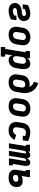

<svg xmlns="http://www.w3.org/2000/svg" viewBox="1910 -2685 980 4840"><g transform="rotate(90 2400.0 -265.0)"><path d="M248 8Q222 8 195.5 3.5Q169 -1 145.5 -11.5Q122 -22 103.5 -38.5Q85 -55 73.5 -78Q62 -101 57.5 -127Q53 -153 58 -180Q60 -194 65 -207.5Q70 -221 78 -233.5Q86 -246 97 -257.5Q108 -269 120 -277.5Q132 -286 145.5 -293Q159 -300 173 -304.5Q187 -309 201.5 -312.5Q216 -316 230 -318Q244 -320 258 -322Q272 -324 286.5 -325.5Q301 -327 315 -328Q329 -329 343.5 -333Q358 -337 370 -347.5Q382 -358 384 -372Q386 -384 382 -396Q378 -408 369 -416Q360 -424 348 -427Q336 -430 323 -430Q309 -430 294.5 -427Q280 -424 265.5 -419.5Q251 -415 237 -410Q223 -405 209 -400L201 -349H87L109 -482Q134 -495 161.5 -505Q189 -515 216 -522.5Q243 -530 271 -534Q299 -538 326 -538Q352 -538 378 -533.5Q404 -529 426.5 -518.5Q449 -508 467 -491Q485 -474 495.5 -451Q506 -428 510 -402.5Q514 -377 510 -351Q507 -337 502 -323Q497 -309 489 -296.5Q481 -284 470.5 -273Q460 -262 447.5 -253Q435 -244 421.5 -237.5Q408 -231 394 -226Q380 -221 366 -218Q352 -215 338 -212.5Q324 -210 309.5 -208Q295 -206 281 -204.5Q267 -203 253 -202Q239 -201 224.5 -197Q210 -193 198 -183Q186 -173 183 -159Q181 -145 186.5 -133Q192 -121 202 -113.5Q212 -106 225 -103Q238 -100 251 -100Q280 -100 309 -109Q338 -118 366 -128L376 -189H490L467 -48Q441 -35 413.5 -25Q386 -15 359 -7.5Q332 0 303.5 4Q275 8 248 8Z M856 8Q824 8 793 2Q762 -4 736 -19Q710 -34 691.5 -57.5Q673 -81 663.5 -110Q654 -139 654 -170.5Q654 -202 660 -234L678 -344Q682 -372 692 -398.5Q702 -425 719.5 -448.5Q737 -472 760.5 -490Q784 -508 811 -519Q838 -530 865 -535.5Q892 -541 920 -541Q952 -541 982.5 -533.5Q1013 -526 1039 -511.5Q1065 -497 1083.5 -473Q1102 -449 1111.5 -420.5Q1121 -392 1121 -360Q1121 -328 1116 -296L1097 -186Q1093 -159 1083 -132Q1073 -105 1056 -81.5Q1039 -58 1015.5 -40Q992 -22 965 -11Q938 0 910.5 4Q883 8 856 8ZM858 -102Q878 -102 898 -109Q918 -116 933 -131Q948 -146 956 -165Q964 -184 967 -204L985 -314Q989 -334 988.5 -354.5Q988 -375 979.5 -392.5Q971 -410 953.5 -419Q936 -428 915 -428Q895 -428 876 -420.5Q857 -413 842 -398.5Q827 -384 819 -365Q811 -346 808 -326L790 -216Q788 -203 787 -189Q786 -175 788 -162.5Q790 -150 795.5 -138Q801 -126 810 -117.5Q819 -109 832 -105.5Q845 -102 858 -102Z M1165 205V95H1213L1298 -420H1265V-530H1450L1438 -458Q1451 -476 1468 -492Q1485 -508 1505 -518.5Q1525 -529 1546.5 -533.5Q1568 -538 1590 -538Q1617 -538 1642.5 -529Q1668 -520 1684.5 -500.5Q1701 -481 1709.5 -456.5Q1718 -432 1721 -405.5Q1724 -379 1722 -351Q1720 -323 1716 -296L1697 -186Q1693 -161 1686 -137Q1679 -113 1666 -90.5Q1653 -68 1634.5 -49Q1616 -30 1593.5 -17Q1571 -4 1546.5 2Q1522 8 1497 8Q1474 8 1453 2Q1432 -4 1416.5 -17.5Q1401 -31 1391.5 -50Q1382 -69 1377 -90Q1377 -90 1377 -90Q1377 -90 1377 -90L1346 95H1406V205ZM1460 -102Q1479 -102 1498.5 -109.5Q1518 -117 1533 -131.5Q1548 -146 1556 -165Q1564 -184 1567 -204L1585 -314Q1588 -327 1588.5 -341Q1589 -355 1587 -367.5Q1585 -380 1580 -392Q1575 -404 1565.5 -412.5Q1556 -421 1543.5 -424.5Q1531 -428 1517 -428Q1500 -428 1482.5 -422.5Q1465 -417 1451 -404.5Q1437 -392 1429 -375Q1421 -358 1418 -341L1400 -231Q1398 -217 1396.5 -202.5Q1395 -188 1396 -174.5Q1397 -161 1400.5 -147.5Q1404 -134 1412 -123.5Q1420 -113 1432.5 -107.5Q1445 -102 1460 -102Z M2056 8Q2024 8 1993 2Q1962 -4 1936 -19Q1910 -34 1891.5 -57.5Q1873 -81 1863.5 -110Q1854 -139 1854 -170.5Q1854 -202 1860 -234L1878 -344Q1882 -370 1892 -395Q1902 -420 1919 -441.5Q1936 -463 1959 -479Q1982 -495 2007 -504.5Q2032 -514 2058 -518.5Q2084 -523 2110 -523Q2126 -523 2141.5 -521Q2157 -519 2171 -514Q2162 -535 2149 -553Q2136 -571 2119.5 -585.5Q2103 -600 2083 -611Q2063 -622 2041 -628L2072 -735Q2106 -728 2138 -713.5Q2170 -699 2197.5 -678.5Q2225 -658 2247 -632Q2269 -606 2285 -575.5Q2301 -545 2311.5 -511Q2322 -477 2325.5 -441.5Q2329 -406 2325.5 -369Q2322 -332 2316 -296L2297 -186Q2293 -159 2283 -132Q2273 -105 2256 -81.5Q2239 -58 2215.5 -40Q2192 -22 2165 -11Q2138 0 2110.5 4Q2083 8 2056 8ZM2058 -102Q2078 -102 2098 -109Q2118 -116 2133 -131Q2148 -146 2156 -165Q2164 -184 2167 -204L2184 -305Q2187 -325 2186 -344.5Q2185 -364 2176 -380Q2167 -396 2149.5 -404Q2132 -412 2112 -412Q2094 -412 2076 -407Q2058 -402 2043 -390Q2028 -378 2019.5 -361Q2011 -344 2008 -326L1990 -216Q1988 -203 1987 -189Q1986 -175 1988 -162.5Q1990 -150 1995.5 -138Q2001 -126 2010 -117.5Q2019 -109 2032 -105.5Q2045 -102 2058 -102Z M2656 8Q2624 8 2593 2Q2562 -4 2536 -19Q2510 -34 2491.5 -57.5Q2473 -81 2463.5 -110Q2454 -139 2454 -170.5Q2454 -202 2460 -234L2478 -344Q2482 -372 2492 -398.5Q2502 -425 2519.5 -448.5Q2537 -472 2560.5 -490Q2584 -508 2611 -519Q2638 -530 2665 -535.5Q2692 -541 2720 -541Q2752 -541 2782.5 -533.5Q2813 -526 2839 -511.5Q2865 -497 2883.5 -473Q2902 -449 2911.5 -420.5Q2921 -392 2921 -360Q2921 -328 2916 -296L2897 -186Q2893 -159 2883 -132Q2873 -105 2856 -81.5Q2839 -58 2815.5 -40Q2792 -22 2765 -11Q2738 0 2710.5 4Q2683 8 2656 8ZM2658 -102Q2678 -102 2698 -109Q2718 -116 2733 -131Q2748 -146 2756 -165Q2764 -184 2767 -204L2785 -314Q2789 -334 2788.5 -354.5Q2788 -375 2779.5 -392.5Q2771 -410 2753.5 -419Q2736 -428 2715 -428Q2695 -428 2676 -420.5Q2657 -413 2642 -398.5Q2627 -384 2619 -365Q2611 -346 2608 -326L2590 -216Q2588 -203 2587 -189Q2586 -175 2588 -162.5Q2590 -150 2595.5 -138Q2601 -126 2610 -117.5Q2619 -109 2632 -105.5Q2645 -102 2658 -102Z M3270 8Q3245 8 3221 5Q3197 2 3174.5 -5Q3152 -12 3132 -24.5Q3112 -37 3097 -54Q3082 -71 3072 -92Q3062 -113 3057.5 -136.5Q3053 -160 3054 -185Q3055 -210 3060 -234L3078 -344Q3082 -371 3091.5 -397.5Q3101 -424 3118 -447.5Q3135 -471 3158 -489Q3181 -507 3207.5 -518Q3234 -529 3261 -533.5Q3288 -538 3315 -538Q3345 -538 3374.5 -533.5Q3404 -529 3431.5 -522Q3459 -515 3486 -504.5Q3513 -494 3538 -482L3516 -349H3400L3410 -409Q3388 -417 3364.5 -422.5Q3341 -428 3317 -428Q3304 -428 3290.5 -425Q3277 -422 3265 -415.5Q3253 -409 3242.5 -399Q3232 -389 3225 -377Q3218 -365 3214 -352Q3210 -339 3208 -326L3190 -216Q3186 -195 3187.5 -173.5Q3189 -152 3199.5 -135Q3210 -118 3229 -110Q3248 -102 3270 -102Q3287 -102 3304.5 -107Q3322 -112 3337 -123.5Q3352 -135 3363 -150.5Q3374 -166 3381 -183L3504 -143Q3489 -109 3464.5 -79Q3440 -49 3408.5 -29Q3377 -9 3341 -0.5Q3305 8 3270 8Z M3592 0 3663 -427H3629V-530H3804L3796 -478Q3804 -491 3813.5 -502.5Q3823 -514 3835.5 -522Q3848 -530 3862 -534Q3876 -538 3890 -538Q3907 -538 3922.5 -531.5Q3938 -525 3948.5 -513Q3959 -501 3964.5 -485Q3970 -469 3972 -452Q3979 -469 3989 -484.5Q3999 -500 4013 -512.5Q4027 -525 4044.5 -531.5Q4062 -538 4079 -538Q4097 -538 4113.5 -531Q4130 -524 4140 -510.5Q4150 -497 4155 -480.5Q4160 -464 4161.5 -446Q4163 -428 4161.5 -410Q4160 -392 4157 -373L4112 -103H4146V0H3971L4036 -394Q4037 -401 4037 -408.5Q4037 -416 4034 -422Q4031 -428 4025 -431.5Q4019 -435 4012 -435Q4004 -435 3996.5 -429.5Q3989 -424 3984.5 -416.5Q3980 -409 3977 -401Q3974 -393 3971.5 -385Q3969 -377 3967.5 -369Q3966 -361 3964 -353L3906 0H3782L3847 -394Q3848 -401 3848 -408.5Q3848 -416 3845 -422Q3842 -428 3836 -431.5Q3830 -435 3822 -435Q3814 -435 3807 -429.5Q3800 -424 3795.5 -416.5Q3791 -409 3788 -401Q3785 -393 3782.5 -385Q3780 -377 3778 -369Q3776 -361 3775 -353L3717 0Z M4457 8Q4428 8 4399.5 4Q4371 0 4346 -11.5Q4321 -23 4301 -42Q4281 -61 4270 -86Q4259 -111 4258 -139.5Q4257 -168 4261 -197L4298 -420H4265V-530H4450L4415 -320Q4443 -335 4474 -341Q4505 -347 4536 -347Q4561 -347 4585.5 -342.5Q4610 -338 4630.5 -326Q4651 -314 4666 -295.5Q4681 -277 4688 -254Q4695 -231 4696 -206Q4697 -181 4693 -156Q4688 -131 4678 -106Q4668 -81 4649.5 -61Q4631 -41 4607.5 -27Q4584 -13 4558.5 -5.5Q4533 2 4508 5Q4483 8 4457 8ZM4459 -102Q4476 -102 4492 -105Q4508 -108 4523.5 -116.5Q4539 -125 4549 -139.5Q4559 -154 4562 -170Q4564 -185 4559 -199.5Q4554 -214 4542 -222.5Q4530 -231 4515 -233.5Q4500 -236 4484 -236Q4471 -236 4458.5 -235Q4446 -234 4433.5 -230.5Q4421 -227 4409 -218.5Q4397 -210 4395 -197L4392 -179Q4389 -164 4391.5 -148.5Q4394 -133 4403.5 -122Q4413 -111 4428 -106.5Q4443 -102 4459 -102Z"/></g></svg>

Font: Iosevka Slab XBdEx
Style: Italic
Weight: 800
Width: 7
Italic angle: -9°
Monospace: yes
Designer: Belleve Invis
Foundry: Belleve Invis
Version: Version 11.1.1; ttfautohint (v1.8.3)